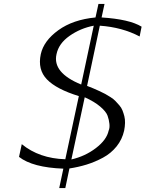

<svg xmlns="http://www.w3.org/2000/svg" viewBox="-20 -840 742 979"><path d="M412 -344 344 -27Q414 -43 469 -85Q524 -127 534 -174Q540 -187 538 -208Q536 -229 528.5 -250Q521 -271 491 -296.5Q461 -322 412 -344ZM394 -409 458 -709Q390 -696 334.5 -657Q279 -618 268 -563Q247 -469 394 -409ZM513 -820 498 -751Q640 -742 702 -704L692 -654Q603 -701 489 -709L424 -402Q443 -395 455.5 -389.5Q468 -384 486 -376Q504 -368 516.5 -361Q529 -354 544 -344.5Q559 -335 568.5 -325Q578 -315 588.5 -303Q599 -291 604.5 -277Q610 -263 614 -247.5Q618 -232 617.5 -213Q617 -194 613 -174Q603 -129 574.5 -93.5Q546 -58 505 -36Q464 -14 422 -1Q380 12 334 19L313 119H282L303 20Q146 14 77 -40L91 -105Q180 -32 313 -28L382 -350Q268 -385 219.5 -435Q171 -485 188 -564Q203 -632 277.5 -686Q352 -740 467 -751L482 -820Z"/></svg>

Font: Afta serif
Style: Italic
Weight: 400
Italic angle: -12°
Designer: parq.ink
Foundry: Oriol Esparraguera Font
Version: Version 1.000